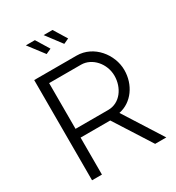

<svg xmlns="http://www.w3.org/2000/svg" viewBox="-214 -1049 1080 1178"><g transform="rotate(-30 326.5 -460.0)"><path d="M151 -920 235 -810 272 -827 215 -920ZM277 -920 360 -810 397 -827 340 -920ZM89 0H159V-262H369L536 0H615L441 -274C536 -293 599 -384 599 -487C599 -597 511 -710 389 -710H89ZM159 -324V-648H385C463 -648 529 -573 529 -487C529 -403 475 -324 391 -324Z"/></g></svg>

Font: FIGSv2-sans-serif
Style: Regular
Weight: 400
Designer: Matt McInerney, Pablo Impallari, Rodrigo Fuenzalida,Mirko Velimirovic
Foundry: Matt McInerney, Pablo Impallari, Rodrigo Fuenzalida
Version: Version 4.021;hotconv 1.0.109;makeotfexe 2.5.65596